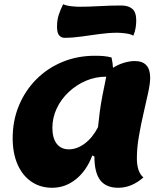

<svg xmlns="http://www.w3.org/2000/svg" viewBox="-20 -864 776 909"><path d="M227 25Q171 25 128.5 -4Q86 -33 63 -86Q40 -139 40 -210Q40 -293 69.5 -364Q99 -435 151.5 -488Q204 -541 275 -570.5Q346 -600 429 -600Q453 -600 470.5 -598.5Q488 -597 508 -592Q514 -564 515 -543Q538 -558 566 -566.5Q594 -575 618 -575Q691 -575 691 -496Q691 -470 681.5 -425.5Q672 -381 659.5 -327.5Q647 -274 637.5 -218.5Q628 -163 628 -115Q628 -50 659 -24Q603 25 540 25Q482 25 454.5 -11Q427 -47 427 -123L417 -128Q390 -56 339.5 -15.5Q289 25 227 25ZM306 -157Q345 -157 382 -185Q419 -213 444 -262Q448 -301 452.5 -335.5Q457 -370 464.5 -409Q472 -448 483 -501Q432 -501 386.5 -481.5Q341 -462 305 -428Q269 -394 248.5 -350.5Q228 -307 228 -259Q228 -210 248.5 -183.5Q269 -157 306 -157ZM285 -685Q271 -685 260.5 -696Q250 -707 250 -738Q250 -769 258 -793.5Q266 -818 279 -844Q294 -837 318 -834.5Q342 -832 353 -832Q401 -832 451.5 -835Q502 -838 554 -838Q588 -838 606.5 -822Q625 -806 625 -767Q625 -750 622 -731.5Q619 -713 611 -695Q599 -703 574.5 -706Q550 -709 535 -709Q496 -709 452 -703Q408 -697 365.5 -691Q323 -685 285 -685Z"/></svg>

Font: Lemon
Style: Regular
Weight: 400
Designer: Eduardo Rodriguez Tunni
Foundry: Eduardo Rodriguez Tunni
Version: Version 1.003; ttfautohint (v1.8.4.7-5d5b);gftools[0.9.24]